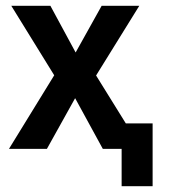

<svg xmlns="http://www.w3.org/2000/svg" viewBox="-20 -514 583 663"><path d="M400 129V0H368V-88H507V129ZM11 0 185 -283 187 -222 19 -494H154L253 -311H229L331 -494H461L293 -223L294 -282L469 0H335L229 -194H250L142 0Z"/></svg>

Font: Nunito Sans 10pt Condensed
Style: Bold
Weight: 700
Width: 3
Designer: Vernon Adams
Foundry: Vernon Adams
Version: Version 3.101;gftools[0.9.27]